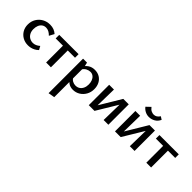

<svg xmlns="http://www.w3.org/2000/svg" viewBox="79 -1559 2782 2782"><g transform="rotate(45 1470.0 -168.0)"><path d="M253 11Q191 11 142.5 -16.5Q94 -44 66 -92Q38 -140 38 -202Q38 -268 69 -319.5Q100 -371 152 -400.5Q204 -430 271 -430Q314 -430 349 -416.5Q384 -403 411 -378L370 -302Q344 -329 316.5 -343.5Q289 -358 258 -358Q221 -358 195 -338.5Q169 -319 156 -286Q143 -253 143 -213Q143 -167 161 -133.5Q179 -100 210 -82Q241 -64 279 -64Q307 -64 334 -76Q361 -88 386 -110L416 -55Q391 -30 362.5 -15.5Q334 -1 306.5 5Q279 11 253 11Z M616 0V-418H714V0ZM467 -345V-418H863V-345Z M1168 6Q1114 6 1075.5 -20.5Q1037 -47 1019 -96L1043 -127Q1062 -96 1090.5 -80Q1119 -64 1152 -64Q1191 -64 1219 -82.5Q1247 -101 1262.5 -134.5Q1278 -168 1278 -212Q1278 -253 1265 -286Q1252 -319 1226.5 -339Q1201 -359 1166 -359Q1135 -359 1102 -342.5Q1069 -326 1044 -285L1010 -303Q1044 -365 1088 -395Q1132 -425 1191 -425Q1250 -425 1293 -398.5Q1336 -372 1359.5 -326Q1383 -280 1383 -221Q1383 -156 1354 -105Q1325 -54 1276.5 -24Q1228 6 1168 6ZM955 289V-418H1036L1054 -339V272Z M1794 0 1802 -418H1891V0ZM1490 0V-418H1588L1580 0ZM1554 0V-43L1779 -418H1832V-373L1607 0Z M2331 0 2339 -418H2428V0ZM2027 0V-418H2125L2117 0ZM2091 0V-43L2316 -418H2369V-373L2144 0ZM2225 -494Q2184 -494 2147.5 -512.5Q2111 -531 2086 -564L2150 -625Q2175 -592 2201 -580Q2227 -568 2250 -568Q2279 -568 2301 -582Q2323 -596 2342 -625L2387 -596Q2364 -545 2320 -519.5Q2276 -494 2225 -494Z M2669 0V-418H2767V0ZM2520 -345V-418H2916V-345Z"/></g></svg>

Font: Ysabeau SemiBold
Style: Regular
Weight: 600
Designer: Christian Thalmann (Catharsis Fonts)
Version: Version 2.000;gftools[0.9.27.dev2+g8671c4b]